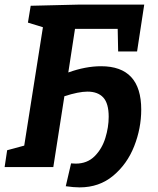

<svg xmlns="http://www.w3.org/2000/svg" viewBox="-21 -724 685 832"><path d="M591 -249Q591 -168 560.5 -90.5Q530 -13 469.5 37.5Q409 88 324 88Q299 88 264 83L287 -16L307 -15Q357 -15 389 -47Q421 -79 435.5 -126Q450 -173 450 -218Q450 -276 426.5 -301.5Q403 -327 358 -327Q320 -327 258 -307L210 0H-1L10 -73L84 -93L165 -606L100 -626L112 -699L318 -704H604L573 -501H491L489 -599H304L275 -410Q350 -437 417 -437Q591 -437 591 -249Z"/></svg>

Font: Bitter Pro
Style: Bold Italic
Weight: 700
Italic angle: -9°
Designer: Sol Matas, and Bitter project Authors
Foundry: Sol Matas
Version: Version 1.010